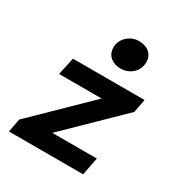

<svg xmlns="http://www.w3.org/2000/svg" viewBox="-174 -875 948 1002"><g transform="rotate(30 300.0 -374.0)"><path d="M22.5 0H469.5L490.4 -107H222.2L538.1 -415.5L553.3 -496.1H121.7L99.3 -390.8H355.3L37.7 -80.6L22.5 0ZM361.8 -575.3C417.8 -575.3 462.8 -616.1 462.8 -670.3C462.8 -720.9 426.1 -748.1 375.2 -748.1C319.5 -748.1 275.2 -703.8 275.2 -653.1C275.2 -600.8 316.8 -575.3 361.8 -575.3Z"/></g></svg>

Font: Source Code Variable
Style: Italic
Weight: 400
Italic angle: -11°
Monospace: yes
Designer: Paul D. Hunt, Teo Tuominen
Foundry: Adobe Systems Incorporated
Version: Version 1.005;PS 1.0;hotconv 16.6.54;makeotf.lib2.5.65590